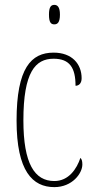

<svg xmlns="http://www.w3.org/2000/svg" viewBox="-20 -758 387 788"><path d="M203 -658C216 -658 226 -666 226 -698C226 -729 216 -738 203 -738C189 -738 181 -729 181 -698C181 -666 189 -658 203 -658ZM203 10C276 10 318 -46 318 -83C318 -98 315 -105 310 -110C295 -65 262 -15 203 -15C122 -15 76 -86 76 -264C76 -462 125 -517 200 -517C266 -517 290 -480 290 -406C302 -406 315 -414 315 -437C315 -495 276 -542 200 -542C108 -542 48 -479 48 -263C48 -55 114 10 203 10Z"/></svg>

Font: Noto Serif Hebrew ExtraCondensed Thin
Style: Regular
Weight: 100
Width: 2
Designer: Monotype Design Team
Foundry: Monotype Imaging Inc.
Version: Version 2.004